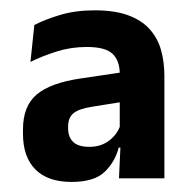

<svg xmlns="http://www.w3.org/2000/svg" viewBox="-20 -666 375 372"><path d="M210.5 -320.5 214 -395 212 -399.5V-501.5V-523Q212 -548.5 198 -561.8Q184 -575 148 -575Q117.5 -575 89.8 -566.2Q62 -557.5 39 -546L46.5 -617.5Q67.5 -628.5 97 -637.2Q126.5 -646 163.5 -646Q202 -646 228 -636.5Q254 -627 269.5 -610Q285 -593 291.8 -569.8Q298.5 -546.5 298.5 -519V-320.5ZM118.5 -313.5Q72.5 -313.5 48.5 -337.8Q24.5 -362 24.5 -407V-415Q24.5 -460.5 51.2 -483Q78 -505.5 136.5 -514L220.5 -526.5L226 -470L157 -459Q132.5 -455 122.2 -446.5Q112 -438 112 -421V-417Q112 -400.5 121.8 -391Q131.5 -381.5 153 -381.5Q176 -381.5 192 -394Q208 -406.5 213.5 -424.5L224.5 -380H210Q202.5 -351.5 182.2 -332.5Q162 -313.5 118.5 -313.5Z"/></svg>

Font: Anek Bangla Medium SemiBold
Style: Regular
Weight: 600
Version: Version 1.003